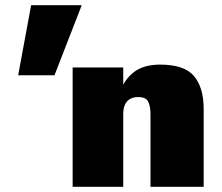

<svg xmlns="http://www.w3.org/2000/svg" viewBox="-20 -720 855 740"><path d="M455 -460H260V0H455ZM560 -280V0H765V-300Q765 -382 728 -426.5Q691 -471 597 -471Q535 -471 498 -443.5Q461 -416 445 -370.5Q429 -325 429 -270L455 -280Q455 -303 462 -317.5Q469 -332 482 -339Q495 -346 512 -346Q542 -346 551 -328.5Q560 -311 560 -280ZM100 -700 50 -430H190L295 -700Z"/></svg>

Font: Jost Black
Style: Regular
Weight: 900
Version: Version 3.710